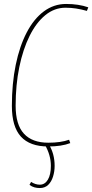

<svg xmlns="http://www.w3.org/2000/svg" viewBox="-20 -730 466 970"><path d="M223 10Q131 10 85.5 -40Q40 -90 40 -195Q40 -308 59.5 -402.5Q79 -497 115 -566Q151 -635 201.5 -672.5Q252 -710 314 -710Q377 -710 426 -693L419 -675Q390 -683 364.5 -687Q339 -691 311 -691Q255 -691 209 -653.5Q163 -616 129.5 -548.5Q96 -481 77.5 -391Q59 -301 59 -196Q59 -100 101 -54.5Q143 -9 224 -9Q287 -9 329 -24L335 -7Q291 10 223 10ZM129 204 137 189Q159 203 181 203Q207 203 222 177.5Q237 152 237 108Q237 53 206 0H227Q256 47 256 108Q256 136 248 162Q240 188 223.5 204Q207 220 181 220Q167 220 154 216.5Q141 213 129 204Z"/></svg>

Font: Georama SemiCondensed Thin
Style: Italic
Weight: 100
Width: 4
Italic angle: -9°
Designer: Jean-Baptiste Levee
Foundry: Production Type
Version: Version 1.000